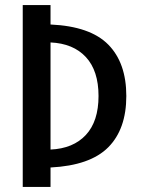

<svg xmlns="http://www.w3.org/2000/svg" viewBox="-20 -730 557 760"><path d="M70 10V-710H180V-633Q337 -626 408.5 -553.5Q480 -481 480 -350Q480 -219 408.5 -147Q337 -75 180 -67V10ZM180 -138Q270 -142 320 -196Q370 -250 370 -350Q370 -450 320 -504Q270 -558 180 -562Z"/></svg>

Font: Cuprum SemiBold
Style: Regular
Weight: 600
Designer: Jovanny Lemonad
Foundry: Jovanny Lemonad
Version: Version 3.000